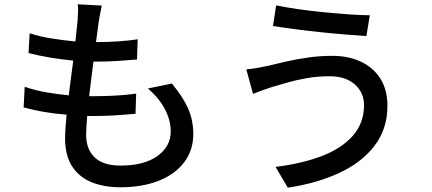

<svg xmlns="http://www.w3.org/2000/svg" viewBox="-20 -819 2010 894"><path d="M95 -415Q144 -398 196.5 -389Q249 -380 300 -375L321 -537Q267 -542 213 -551Q159 -560 113 -572L118 -664Q164 -649 220 -640Q276 -631 331 -626L341 -720Q343 -750 343.5 -767Q344 -784 342 -799L454 -793Q449 -770 445.5 -751Q442 -732 439 -714L427 -623Q483 -623 532 -626.5Q581 -630 621 -636L618 -542Q572 -538 525.5 -535Q479 -532 417 -532H415L395 -371H409Q458 -371 510.5 -373.5Q563 -376 614 -383L611 -289Q565 -285 519 -282Q473 -279 424 -279H386Q384 -253 382.5 -230.5Q381 -208 381 -192Q381 -124 421 -86Q461 -48 541 -48Q651 -48 713 -92.5Q775 -137 775 -207Q775 -258 748.5 -309.5Q722 -361 669 -407L780 -430Q830 -371 855 -315.5Q880 -260 880 -195Q880 -120 838 -64Q796 -8 719.5 22.5Q643 53 539 53Q467 53 409 30.5Q351 8 317 -42.5Q283 -93 283 -176Q283 -196 285 -223.5Q287 -251 290 -285Q178 -294 90 -319Z M1675 -330Q1675 -388 1632 -426Q1589 -464 1515 -464Q1458 -464 1407.5 -455Q1357 -446 1316 -434Q1275 -422 1247 -414Q1225 -407 1201.5 -398.5Q1178 -390 1158 -382L1127 -496Q1150 -498 1176.5 -502.5Q1203 -507 1226 -512Q1262 -521 1310 -532Q1358 -543 1413.5 -551Q1469 -559 1527 -559Q1602 -559 1660 -532Q1718 -505 1751 -453Q1784 -401 1784 -326Q1784 -219 1724 -140.5Q1664 -62 1559 -13.5Q1454 35 1320 55L1263 -42Q1386 -57 1478.5 -92.5Q1571 -128 1623 -187Q1675 -246 1675 -330ZM1266 -794Q1308 -785 1367 -776.5Q1426 -768 1488.5 -762Q1551 -756 1607.5 -752Q1664 -748 1702 -748L1686 -651Q1644 -654 1587 -658.5Q1530 -663 1469 -669.5Q1408 -676 1351 -683.5Q1294 -691 1251 -698Z"/></svg>

Font: Source Han Sans SC Medium
Style: Regular
Weight: 500
Designer: Ryoko NISHIZUKA 西塚涼子 (kana, bopomofo & ideographs); Paul D. Hunt (Latin, Greek & Cyrillic); Sandoll Communications 산돌커뮤니
Foundry: Adobe
Version: Version 2.004;hotconv 1.0.118;makeotfexe 2.5.65603